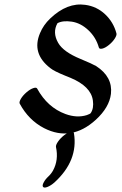

<svg xmlns="http://www.w3.org/2000/svg" viewBox="-20 -563 551 869"><path d="M314.7 40Q334.9 164 226.2 263Q210 277 195 283Q179.9 289 175 283Q170 277 177.8 262.5Q185.5 248 198.6 236Q211.6 224 219.9 209Q246.1 161 233.3 102Q232.1 93 242.9 77.5Q253.8 62 270.4 49Q287.1 36 299.8 33.5Q312.5 31 314.7 40ZM427.4 -348Q414.5 -394 379.8 -426.5Q345.1 -459 304.7 -465Q264.2 -471 240.1 -458Q216.4 -416 243.3 -369Q266.7 -328 344.9 -296Q398 -274 415.1 -264Q490.8 -215 482.1 -138Q474.7 -77 413.8 -21Q303 80 179.5 17Q109.7 -19 69.2 -94Q65.8 -101 74.6 -116Q83.5 -131 99.7 -145Q115.9 -159 130.3 -164Q144.8 -169 148.2 -162Q194.7 -77 276.1 -47Q328.4 -28 372.7 -42Q387.1 -47 390.5 -51Q405.4 -73 400.4 -108Q392 -172 298.5 -211Q294.6 -213 276.2 -220Q224.1 -241 207.3 -255Q122.1 -321 161.1 -413Q176.4 -450 206.9 -479Q284.4 -553 366.3 -541Q417.7 -534 455.6 -498.5Q493.5 -463 507 -412Q509.3 -404 499.5 -388.5Q489.6 -373 472.9 -359.5Q456.3 -346 443 -343Q429.7 -340 427.4 -348Z"/></svg>

Font: Kavivanar
Style: Regular
Weight: 400
Designer: Tharique Azeez
Foundry: Tharique Azeez
Version: Version 1.88